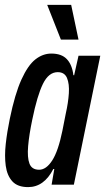

<svg xmlns="http://www.w3.org/2000/svg" viewBox="-20 -755 433 785"><path d="M95 10Q52 10 30.5 -13.5Q9 -37 3.5 -77Q-2 -117 3.5 -166.5Q9 -216 20 -269Q41 -371 67.5 -429.5Q94 -488 124.5 -512Q155 -536 190 -536Q232 -536 253.5 -513Q275 -490 280 -448L283 -447L301 -527H390L282 0H191L202 -64H198Q160 10 95 10ZM140 -61Q169 -61 193.5 -99Q218 -137 235 -220L249 -291Q259 -335 261.5 -373.5Q264 -412 254 -436Q244 -460 216 -460Q179 -460 155.5 -412Q132 -364 112 -266Q99 -204 95 -157.5Q91 -111 100.5 -86Q110 -61 140 -61ZM229 -593 173 -735H271L301 -593Z"/></svg>

Font: Mona Sans Condensed Medium
Style: Italic
Weight: 500
Width: 3
Italic angle: -11.7°
Designer: Deni Anggara
Foundry: GitHub
Version: Version 1.001; ttfautohint (v1.8.4.7-5d5b);gftools[0.9.31]